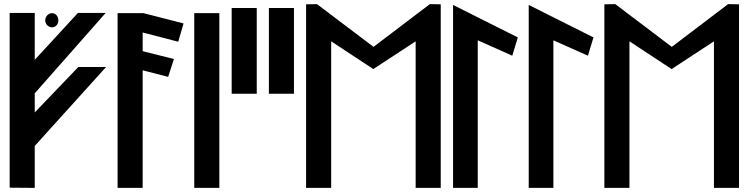

<svg xmlns="http://www.w3.org/2000/svg" viewBox="-20 -924 3648 934"><path d="M149 -10V-214L496 -598H361L149 -377V-470L494 -861H359L149 -633V-861H27V-11ZM233 -791C251 -791 264 -806 264 -825C264 -844 251 -860 233 -860C215 -860 200 -843 200 -825C200 -807 215 -791 233 -791Z M552 -10H674V-582L798 -550L826 -637L674 -675V-766L847 -721L873 -810L678 -860H552Z M1047 -10V-860H925V-10Z M1229 -468V-885H1107V-468Z M1410 -468V-885H1288V-468Z M2002 -10H2124V-903L2071 -904L1797 -696L1522 -904L1469 -903V-10H1591V-723L1796 -588L2002 -723Z M2304 -10V-728L2472 -653L2499 -742L2184 -900V-10Z M2672 -10V-728L2840 -653L2867 -742L2552 -900V-10Z M3453 -10H3575V-903L3522 -904L3248 -696L2973 -904L2920 -903V-10H3042V-723L3247 -588L3453 -723Z"/></svg>

Font: Ny Stormning
Style: Fi
Weight: 300
Designer: Robert Jablonski, Mew Too
Foundry: Cannot Into Space Fonts
Version: Version 0.90